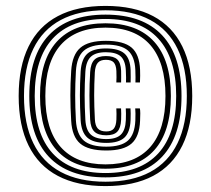

<svg xmlns="http://www.w3.org/2000/svg" viewBox="-20 -625 714 650"><path d="M337.2 5Q241.2 5 175.8 -29.6Q110.2 -64.2 76.8 -132.2Q43.2 -200.2 43.2 -300Q43.2 -399.8 76.8 -467.8Q110.2 -535.8 175.8 -570.4Q241.2 -605 337.2 -605Q433.2 -605 498.5 -570.4Q563.8 -535.8 597.2 -467.8Q630.8 -399.8 630.8 -300Q630.8 -200.2 597.2 -132.2Q563.8 -64.2 498.5 -29.6Q433.2 5 337.2 5ZM337.2 -9.8Q427.2 -9.8 488.5 -42.8Q549.8 -75.8 581.1 -140.4Q612.5 -205 612.5 -300Q612.5 -395 581.1 -459.8Q549.8 -524.5 488.5 -557.4Q427.2 -590.2 337.2 -590.2Q247.2 -590.2 185.8 -557.4Q124.2 -524.5 92.8 -459.8Q61.2 -395 61.2 -300Q61.2 -205 92.8 -140.4Q124.2 -75.8 185.8 -42.8Q247.2 -9.8 337.2 -9.8ZM337.2 -24.5Q211 -24.5 145.1 -94.6Q79.2 -164.8 79.2 -300Q79.2 -435.5 145.1 -505.5Q211 -575.5 337.2 -575.5Q463.5 -575.5 529 -505.5Q594.5 -435.5 594.5 -300Q594.5 -164.8 529 -94.6Q463.5 -24.5 337.2 -24.5ZM337.2 -39.2Q454.8 -39.2 515.6 -105.5Q576.5 -171.8 576.5 -300Q576.5 -428.2 515.6 -494.5Q454.8 -560.8 337.2 -560.8Q219.8 -560.8 158.6 -494.5Q97.5 -428.2 97.5 -300Q97.5 -171.8 158.6 -105.5Q219.8 -39.2 337.2 -39.2ZM337.2 -53.8Q228.5 -53.8 172 -116.4Q115.5 -179 115.5 -300Q115.5 -421 172 -483.6Q228.5 -546.2 337.2 -546.2Q445.8 -546.2 502.1 -483.6Q558.5 -421 558.5 -300Q558.5 -179 502.1 -116.4Q445.8 -53.8 337.2 -53.8ZM337.2 -68.5Q437 -68.5 488.6 -127.2Q540.2 -186 540.2 -300Q540.2 -414 488.6 -472.8Q437 -531.5 337.2 -531.5Q237.5 -531.5 185.5 -472.8Q133.5 -414 133.5 -300Q133.5 -186 185.5 -127.2Q237.5 -68.5 337.2 -68.5ZM339.8 -115.5Q279.2 -115.5 251.6 -138.9Q224 -162.2 221 -216Q218.2 -262.5 218.2 -302.1Q218.2 -341.8 221 -385.2Q224.5 -439.8 251.9 -463.2Q279.2 -486.8 338.5 -486.8Q398.5 -486.8 425.4 -464Q452.2 -441.2 454.2 -388.5Q454.8 -379.5 454.5 -368.4Q454.2 -357.2 453.8 -345.8H438.5Q439 -352.5 438.8 -363.5Q438.5 -374.5 438.2 -387.8Q436.2 -434 413.1 -454Q390 -474 338.5 -474Q287.2 -474 263.6 -453.2Q240 -432.5 237 -384.2Q234.5 -341.2 234.5 -302.1Q234.5 -263 237 -217Q240 -169.8 263.8 -149.1Q287.5 -128.5 339.8 -128.5Q390.2 -128.5 413.1 -149Q436 -169.5 438.2 -216.8Q438.8 -229.8 438.6 -240.9Q438.5 -252 437.8 -258H453.5Q454.8 -252.8 454.9 -241.2Q455 -229.8 454.2 -216Q452 -162.2 425.2 -138.9Q398.5 -115.5 339.8 -115.5ZM339.8 -141.2Q295.8 -141.2 275.6 -159.2Q255.5 -177.2 253 -218Q250.5 -263.8 250.5 -302.1Q250.5 -340.5 253 -383.2Q255.8 -425.2 275.6 -443.1Q295.5 -461 338.5 -461Q381.8 -461 401.2 -443.9Q420.8 -426.8 422.2 -387.2Q422.5 -374.5 422.5 -364Q422.5 -353.5 422.2 -345.8H406.5Q407 -352.2 406.8 -362.6Q406.5 -373 406 -386.5Q404.5 -419.5 388.9 -433.9Q373.2 -448.2 338.5 -448.2Q303.8 -448.2 287.5 -432.9Q271.2 -417.5 269 -382.2Q266.5 -340 266.5 -302.1Q266.5 -264.2 269 -219Q271 -184.5 287.5 -169.4Q304 -154.2 339.8 -154.2Q373.8 -154.2 389.1 -169.2Q404.5 -184.2 406 -218.2Q406.5 -229.8 406.4 -240.2Q406.2 -250.8 405.8 -258H421.8Q422.2 -251.5 422.4 -240.6Q422.5 -229.8 422 -217.5Q420.2 -176.8 401 -159Q381.8 -141.2 339.8 -141.2ZM339.8 -167Q312 -167 299.4 -179.5Q286.8 -192 285.2 -220Q282.8 -264.8 282.8 -302.1Q282.8 -339.5 285.2 -381Q287 -410 299.4 -422.6Q311.8 -435.2 338.5 -435.2Q365 -435.2 377 -423.8Q389 -412.2 390 -385.5Q390.2 -373.5 390.2 -363.4Q390.2 -353.2 390 -345.8H373.8Q374.2 -353.5 374.4 -363.5Q374.5 -373.5 374 -385Q373 -405 364.9 -413.8Q356.8 -422.5 338.5 -422.5Q320 -422.5 311.2 -412.6Q302.5 -402.8 301 -380Q298.8 -339 298.8 -302Q298.8 -265 301.2 -221Q302.2 -199.5 311.2 -189.8Q320.2 -180 339.8 -180Q357.2 -180 365.1 -189.4Q373 -198.8 374 -219.8Q374.5 -229.8 374.4 -239.5Q374.2 -249.2 373.8 -258H389.8Q390.2 -250 390.4 -239.9Q390.5 -229.8 390 -219Q388.8 -191.5 377.1 -179.2Q365.5 -167 339.8 -167Z"/></svg>

Font: Big Shoulders Inline Text Thin ExtraBold
Style: Regular
Weight: 800
Version: Version 2.002